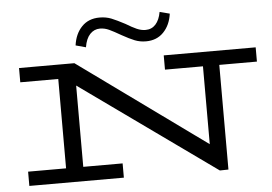

<svg xmlns="http://www.w3.org/2000/svg" viewBox="-60 -1022 1575 1113"><g transform="rotate(-5 727.5 -466.0)"><path d="M1444 -603H1225V6L1175 7L388 -556V-83H617V0H67V-83H288V-603H67V-686H389L1130 -150V-603H909V-686H1444ZM676 -824Q633 -849 607 -861Q581 -873 554 -873Q520 -873 496 -847.5Q472 -822 464 -772L405 -788Q414 -855 453.5 -896Q493 -937 557 -937Q595 -937 626 -924.5Q657 -912 704 -887Q740 -865 766 -853.5Q792 -842 817 -842Q853 -842 876 -867.5Q899 -893 907 -939L965 -924Q956 -858 916.5 -817Q877 -776 814 -776Q779 -776 749 -788Q719 -800 676 -824Z"/></g></svg>

Font: BioRhyme Expanded
Style: Regular
Weight: 400
Width: 7
Designer: Aoife Mooney
Foundry: Aoife Mooney Type
Version: Version 1.001